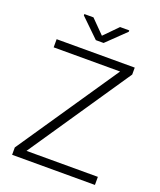

<svg xmlns="http://www.w3.org/2000/svg" viewBox="-162 -1002 921 1102"><g transform="rotate(20 299.0 -450.5)"><path d="M116.2 -49.3H552.2V0H46.4V-44.9L465.3 -661.1H59.6V-710.9H536.6V-668.5ZM296.9 -818.4 377.9 -900.9H434.1V-892.6L320.3 -782.7H272.9L159.7 -892.6V-900.9H215.3Z"/></g></svg>

Font: Franko
Style: Light
Weight: 300
Designer: Google
Version: Version 1.200310; 2013